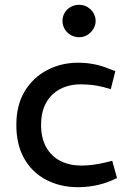

<svg xmlns="http://www.w3.org/2000/svg" viewBox="-20 -772 533 799"><path d="M304 7Q232 7 173.5 -23Q115 -53 81.5 -111Q48 -169 48 -252Q48 -335 83 -392.5Q118 -450 176.5 -480.5Q235 -511 305 -511Q340 -511 372.5 -504.5Q405 -498 433 -486L460 -476L441 -401L409 -410Q385 -416 361.5 -418.5Q338 -421 316 -421Q268 -421 230.5 -401.5Q193 -382 172 -344.5Q151 -307 151 -252Q151 -197 172.5 -159Q194 -121 232 -102Q270 -83 318 -83Q340 -83 365 -86Q390 -89 415 -95L447 -103L467 -31L440 -19Q406 -5 371 1Q336 7 304 7ZM309 -617Q290 -617 274 -626.5Q258 -636 249 -651.5Q240 -667 240 -686Q240 -703 249 -718.5Q258 -734 274 -743Q290 -752 309 -752Q328 -752 343.5 -743Q359 -734 368.5 -718.5Q378 -703 378 -685Q378 -667 368.5 -651.5Q359 -636 343.5 -626.5Q328 -617 309 -617Z"/></svg>

Font: REM
Style: Regular
Weight: 400
Designer: Octavio Pardo
Foundry: Ashler Design
Version: Version 1.005;gftools[0.9.28]